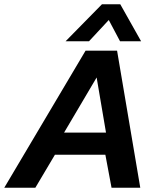

<svg xmlns="http://www.w3.org/2000/svg" viewBox="-40 -882 773 902"><path d="M268 -688 439 -862H525L623 -688H524L471 -788L378 -688ZM-20 0 362 -644H510L619 0H484L455 -155H218L126 0ZM261 -259H458L414 -518Z"/></svg>

Font: Kanit Medium
Style: Italic
Weight: 500
Italic angle: -12°
Designer: Katatrad Team
Foundry: CadsonDemak
Version: Version 2.000; ttfautohint (v1.8.3)